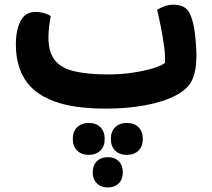

<svg xmlns="http://www.w3.org/2000/svg" viewBox="-20 -457 922 836"><path d="M442.1 16Q299.4 16 213 -16.9Q126.7 -49.8 87.9 -112.2Q49.1 -174.6 49.1 -262.2Q49.1 -327.2 69.8 -366.1Q90.5 -405 134.5 -405Q154.8 -405 173 -399.5Q191.1 -394 200.9 -386.9Q197.4 -369 194.2 -343.2Q190.9 -317.4 190.9 -294.7Q190.9 -230.2 218.6 -195.1Q246.4 -160 304.5 -146.5Q362.7 -132.9 451.8 -132.9Q507 -132.9 558 -140.6Q609 -148.3 646.4 -159.6Q683.8 -171 698 -183Q700.3 -211.5 695 -252.4Q689.6 -293.2 681 -336.6Q672.4 -380 664.1 -414.3Q675.2 -421.6 694.5 -429.1Q713.9 -436.7 735.2 -436.7Q770 -436.7 790.2 -419.5Q810.4 -402.3 821.2 -354.3Q826 -334.8 829 -309.1Q832 -283.4 833.6 -257.9Q835.2 -232.4 835.2 -213Q835.2 -149.8 816.9 -109.4Q798.6 -69.1 745.6 -41.5Q692.1 -13.5 612.6 1.3Q533.1 16 442.1 16ZM366.8 217.3Q335 217.3 316 198.6Q296.9 179.9 296.9 147.8Q296.9 115.7 316 97Q335 78.3 366.8 78.3Q398.5 78.3 417.2 97Q435.9 115.7 435.9 147.8Q435.9 179.9 417.2 198.6Q398.5 217.3 366.8 217.3ZM532.2 217.3Q500.1 217.3 481.4 198.6Q462.7 179.9 462.7 147.8Q462.7 115.7 481.4 97Q500.1 78.3 532.2 78.3Q564.4 78.3 583.1 97Q601.8 115.7 601.8 147.8Q601.8 179.9 583.1 198.6Q564.4 217.3 532.2 217.3ZM449.6 227.4Q479.7 227.4 497.2 245.2Q514.8 263 514.8 293.8Q514.8 323.2 497.1 341.2Q479.5 359.1 449.6 359.1Q419.7 359.1 401.8 341.2Q383.8 323.2 383.8 293.8Q383.8 263 401.6 245.2Q419.4 227.4 449.6 227.4Z"/></svg>

Font: Baloo Bhaijaan 2
Style: Regular
Weight: 400
Designer: Sanskriti Dholi, Noopur Datye and Ek Type
Foundry: Ek Type
Version: Version 1.701